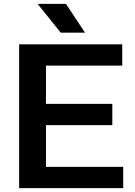

<svg xmlns="http://www.w3.org/2000/svg" viewBox="-20 -968 696 988"><path d="M78.5 0V-740H609V-630.5H216.5V-433.5H558V-324H216.5V-109.5H614V0ZM292.5 -800 173.5 -948H319.5L417.5 -800Z"/></svg>

Font: Encode Sans SemiExpanded SemiExpanded SemiBold
Style: Regular
Weight: 600
Width: 6
Designer: Multiple Designers
Foundry: Impallari Type
Version: Version 3.000; ttfautohint (v1.8.3) -l 8 -r 50 -G 200 -x 14 